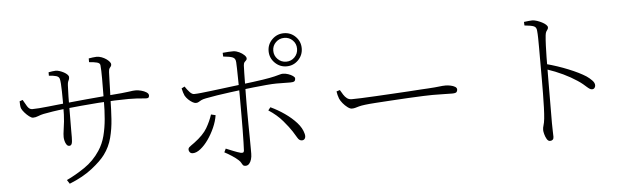

<svg xmlns="http://www.w3.org/2000/svg" viewBox="-51 -996 4101 1230"><g transform="rotate(-5 2000.0 -381.5)"><path d="M544 -726V-750Q557 -752 570 -754Q583 -756 594 -756Q611 -756 627 -750Q643 -744 656 -735Q669 -726 676.5 -716.5Q684 -707 684 -701Q684 -691 680 -686.5Q676 -682 671.5 -675.5Q667 -669 666 -651Q665 -628 664 -593.5Q663 -559 662 -525.5Q661 -492 660 -470Q659 -411 655 -349.5Q651 -288 636 -230.5Q621 -173 586 -126Q559 -89 500 -42.5Q441 4 353 39L337 14Q393 -12 453 -52.5Q513 -93 553 -154Q581 -196 594 -246.5Q607 -297 612 -354Q617 -411 617 -470Q618 -557 618 -613.5Q618 -670 615 -700Q614 -714 594 -719Q574 -724 544 -726ZM280 -684Q291 -686 303.5 -688Q316 -690 326 -690Q337 -690 351 -685.5Q365 -681 378 -674Q391 -667 399.5 -658.5Q408 -650 408 -642Q408 -632 405.5 -626.5Q403 -621 400 -614Q397 -607 396 -591Q396 -582 395 -563.5Q394 -545 393.5 -520Q393 -495 393 -465Q393 -422 392.5 -378.5Q392 -335 392 -302Q392 -269 392 -257Q392 -227 387.5 -215Q383 -203 371 -203Q361 -203 354 -213Q347 -223 343.5 -237Q340 -251 340 -262Q340 -282 343.5 -303.5Q347 -325 351 -361.5Q355 -398 355 -463Q355 -477 355 -501Q355 -525 354.5 -552.5Q354 -580 352.5 -603Q351 -626 348 -636Q344 -650 327 -655Q310 -660 280 -662ZM79 -515 99 -522Q110 -501 123.5 -479.5Q137 -458 155 -458Q172 -458 199.5 -460Q227 -462 258.5 -465.5Q290 -469 319.5 -472Q349 -475 369 -477Q399 -480 434 -483.5Q469 -487 506.5 -490.5Q544 -494 580.5 -497Q617 -500 650 -503Q703 -507 734 -510Q765 -513 781.5 -515.5Q798 -518 807 -519Q816 -520 825 -520Q841 -520 860.5 -515Q880 -510 894 -501Q908 -492 908 -480Q908 -473 904.5 -468Q901 -463 890 -463Q881 -463 867 -464.5Q853 -466 831 -467.5Q809 -469 776 -469Q736 -469 685 -467Q634 -465 578.5 -461Q523 -457 469 -452Q415 -447 368 -442Q321 -437 286 -431.5Q251 -426 225 -421Q206 -417 189 -410Q172 -403 156 -403Q146 -403 131 -414.5Q116 -426 103 -441Q90 -456 85 -467Q81 -475 80 -490.5Q79 -506 79 -515Z M1696 -696Q1696 -740 1727.5 -771Q1759 -802 1803 -802Q1847 -802 1878 -771Q1909 -740 1909 -696Q1909 -652 1878 -620.5Q1847 -589 1803 -589Q1759 -589 1727.5 -620.5Q1696 -652 1696 -696ZM1726 -696Q1726 -664 1748.5 -641.5Q1771 -619 1803 -619Q1835 -619 1857 -641.5Q1879 -664 1879 -696Q1879 -728 1857 -750Q1835 -772 1803 -772Q1771 -772 1748.5 -750Q1726 -728 1726 -696ZM1368 -98Q1390 -89 1416 -78.5Q1442 -68 1461 -63Q1470 -61 1476 -63Q1482 -65 1483 -75Q1484 -92 1485 -128Q1486 -164 1486.5 -209Q1487 -254 1487 -298Q1487 -342 1487 -374Q1487 -395 1487 -424Q1487 -453 1486.5 -485Q1486 -517 1485.5 -548Q1485 -579 1484.5 -604Q1484 -629 1483 -643Q1482 -668 1464 -675.5Q1446 -683 1403 -687L1402 -711Q1419 -713 1438.5 -714Q1458 -715 1471 -715Q1490 -714 1508.5 -705Q1527 -696 1539.5 -684Q1552 -672 1552 -662Q1552 -654 1546.5 -649.5Q1541 -645 1536 -639Q1531 -633 1530 -618Q1529 -601 1528.5 -570.5Q1528 -540 1527.5 -504Q1527 -468 1526.5 -433.5Q1526 -399 1526 -372Q1526 -353 1526 -317Q1526 -281 1526.5 -238.5Q1527 -196 1527.5 -155.5Q1528 -115 1528 -86.5Q1528 -58 1528 -51Q1528 -32 1523 -15Q1518 2 1508.5 12.5Q1499 23 1485 23Q1474 23 1469 17Q1464 11 1459.5 2Q1455 -7 1444 -17Q1429 -31 1404.5 -47Q1380 -63 1357 -75ZM1120 -507 1140 -517Q1152 -498 1168 -480.5Q1184 -463 1198 -464Q1213 -464 1242 -467Q1271 -470 1307.5 -474.5Q1344 -479 1380.5 -483.5Q1417 -488 1448 -492Q1479 -496 1497 -498Q1589 -509 1641.5 -517Q1694 -525 1719.5 -531.5Q1745 -538 1755.5 -541Q1766 -544 1774 -544Q1791 -544 1808.5 -538Q1826 -532 1838 -523.5Q1850 -515 1850 -508Q1850 -494 1843 -489Q1836 -484 1818 -484Q1799 -484 1777.5 -484.5Q1756 -485 1728 -485Q1705 -485 1663.5 -481.5Q1622 -478 1578 -473Q1534 -468 1500 -464Q1468 -460 1425.5 -454.5Q1383 -449 1341.5 -442.5Q1300 -436 1270 -430Q1249 -426 1238.5 -420.5Q1228 -415 1221 -410.5Q1214 -406 1203 -406Q1194 -406 1181 -413.5Q1168 -421 1155.5 -433Q1143 -445 1135 -459Q1131 -467 1127 -480Q1123 -493 1120 -507ZM1805 -170Q1787 -198 1751 -240.5Q1715 -283 1661 -318L1676 -337Q1723 -315 1766 -285Q1809 -255 1840 -220.5Q1871 -186 1880 -149Q1885 -131 1879 -119.5Q1873 -108 1859 -108Q1842 -108 1831 -127.5Q1820 -147 1805 -170ZM1293 -324 1322 -317Q1316 -278 1298 -237.5Q1280 -197 1256 -163Q1232 -129 1205.5 -108Q1179 -87 1156 -87Q1143 -87 1136.5 -95Q1130 -103 1130 -112Q1130 -121 1135.5 -126.5Q1141 -132 1150 -138Q1159 -144 1171 -153Q1230 -197 1254.5 -239Q1279 -281 1293 -324Z M2129 -408Q2138 -392 2147.5 -377Q2157 -362 2169.5 -352.5Q2182 -343 2200 -343Q2221 -343 2262 -344.5Q2303 -346 2355 -349Q2407 -352 2461.5 -355Q2516 -358 2565 -361Q2614 -364 2648 -366.5Q2682 -369 2692 -369Q2742 -372 2764.5 -375Q2787 -378 2806 -378Q2821 -378 2838 -374.5Q2855 -371 2866.5 -364Q2878 -357 2878 -346Q2878 -336 2872 -329.5Q2866 -323 2843 -323Q2818 -323 2789.5 -324Q2761 -325 2718 -325Q2701 -325 2658.5 -323.5Q2616 -322 2561 -319Q2506 -316 2450.5 -312.5Q2395 -309 2349.5 -306Q2304 -303 2282 -300Q2257 -297 2242.5 -293Q2228 -289 2218 -286Q2208 -283 2195 -283Q2184 -283 2168 -295Q2152 -307 2138.5 -323.5Q2125 -340 2119 -354Q2114 -367 2111.5 -377.5Q2109 -388 2107 -401Z M3342 -740Q3360 -742 3372 -743.5Q3384 -745 3394 -745Q3409 -745 3425.5 -739.5Q3442 -734 3457.5 -726Q3473 -718 3482.5 -709Q3492 -700 3492 -692Q3492 -684 3488 -679Q3484 -674 3479.5 -666.5Q3475 -659 3473 -643Q3470 -615 3468.5 -577.5Q3467 -540 3466.5 -504Q3466 -468 3466 -442Q3466 -429 3465.5 -388.5Q3465 -348 3465 -293.5Q3465 -239 3464.5 -182Q3464 -125 3464 -78Q3464 -47 3465 -25.5Q3466 -4 3466 10Q3466 22 3459.5 28Q3453 34 3442 34Q3430 34 3421.5 19.5Q3413 5 3408.5 -12.5Q3404 -30 3404 -39Q3404 -54 3409 -69Q3414 -84 3417 -111Q3420 -139 3421.5 -182Q3423 -225 3423.5 -273.5Q3424 -322 3424 -367Q3424 -412 3424 -443Q3424 -473 3424 -505.5Q3424 -538 3424 -569.5Q3424 -601 3423.5 -629Q3423 -657 3421 -676Q3420 -699 3403 -706Q3386 -713 3343 -717ZM3459 -459Q3531 -440 3600 -412Q3669 -384 3711 -357Q3730 -344 3745.5 -328Q3761 -312 3761 -296Q3761 -287 3755.5 -279.5Q3750 -272 3739 -272Q3732 -272 3724.5 -276.5Q3717 -281 3707.5 -289.5Q3698 -298 3684.5 -309.5Q3671 -321 3651 -334Q3612 -360 3564 -383Q3516 -406 3459 -425Z"/></g></svg>

Font: Noto Serif TC
Style: Regular
Weight: 200
Designer: Ryoko NISHIZUKA 西塚涼子 (kana & ideographs); Frank Grießhammer (Latin, Greek & Cyrillic); Wenlong ZHANG 张文龙 (bopomofo); San
Foundry: Adobe
Version: Version 2.001;hotconv 1.1.0;makeotfexe 2.6.0